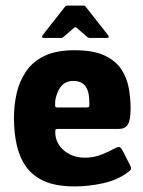

<svg xmlns="http://www.w3.org/2000/svg" viewBox="-20 -660 514 688"><path d="M30 -237Q30 -284 40 -327Q50 -370 74 -405Q98 -440 140 -460Q182 -480 247 -480Q314 -480 354 -461.5Q394 -443 414.5 -412Q435 -381 441.5 -344Q448 -307 448 -271Q448 -228 437.5 -213Q427 -198 406 -198H187Q180 -198 179 -195.5Q178 -193 178 -186Q178 -161 191.5 -140.5Q205 -120 229 -107.5Q253 -95 284 -95Q317 -95 345 -106.5Q373 -118 383 -124Q397 -132 404.5 -133.5Q412 -135 421 -117L445 -70Q452 -57 448.5 -52Q445 -47 433 -39Q398 -14 347.5 -3Q297 8 248 8Q181 8 138.5 -11Q96 -30 72.5 -64Q49 -98 39.5 -142.5Q30 -187 30 -237ZM300 -295Q300 -321 293.5 -337.5Q287 -354 274.5 -362Q262 -370 243 -370Q227 -370 215.5 -364Q204 -358 196.5 -347.5Q189 -337 184.5 -324.5Q180 -312 178 -300Q177 -282 178 -278.5Q179 -275 186 -275H290Q298 -275 299.5 -278Q301 -281 300 -295ZM136 -524Q132 -524 131 -527Q130 -530 132 -533L213 -636Q216 -640 221 -640H279Q284 -640 287 -636L368 -533Q370 -530 369.5 -527Q369 -524 364 -524H301Q296 -524 292 -528L255 -560Q250 -565 245 -560L208 -528Q204 -524 199 -524Z"/></svg>

Font: Glory ExtraBold
Style: Regular
Weight: 800
Designer: Robert Leuschke
Foundry: Robert Leuschke
Version: Version 1.011